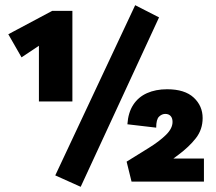

<svg xmlns="http://www.w3.org/2000/svg" viewBox="-20 -700 832 740"><path d="M130 -309V-585L212 -578L63 -479L12 -568L181 -658H259V-309ZM291 20 193 -24 501 -680 593 -633ZM468 -77Q513 -105 553.5 -130Q594 -155 619.5 -180Q645 -205 645 -230Q645 -245 637.5 -253Q630 -261 617 -261Q604 -261 593 -250.5Q582 -240 582 -208L471 -221Q474 -266 493.5 -296Q513 -326 546.5 -341Q580 -356 624 -356Q692 -356 726.5 -324Q761 -292 761 -245Q761 -201 735 -167.5Q709 -134 666.5 -102.5Q624 -71 574 -34L590 -89H766V0H487Z"/></svg>

Font: Ysabeau Infant Black
Style: Regular
Weight: 900
Designer: Christian Thalmann (Catharsis Fonts)
Version: Version 2.001;gftools[0.9.30]; featfreeze: ss01,ss02,lnum